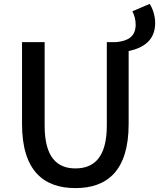

<svg xmlns="http://www.w3.org/2000/svg" viewBox="-20 -952 816 985"><path d="M659 -894C669 -876 676 -851 676 -826C676 -762 634 -742 577 -736H528V-308C528 -142 460 -88 367 -88C275 -88 209 -142 209 -308V-736H93V-316C93 -76 204 13 367 13C530 13 640 -76 640 -316V-690C719 -707 776 -747 776 -834C776 -871 764 -907 748 -932Z"/></svg>

Font: Genne Gothic Medium
Style: Regular
Weight: 500
Designer: Ryoko NISHIZUKA (kana & ideographs); Paul D. Hunt (Latin, Greek & Cyrillic); Wenlong ZHANG (bopomofo); Sandoll Communica
Foundry: Adobe Systems Incorporated
Version: Version 1.004;PS 1.004;hotconv 16.6.51;makeotf.lib2.5.65220